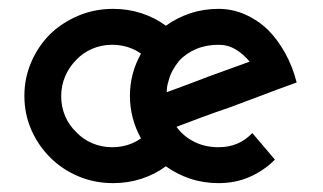

<svg xmlns="http://www.w3.org/2000/svg" viewBox="-20 -404 728 433"><path d="M600 -44Q575 -19 543 -5Q511 9 473 9Q439 9 409 -1Q379 -11 354 -29Q330 -11 299.5 -1Q269 9 235 9Q193 9 156.5 -6.5Q120 -22 93 -49Q66 -76 50.5 -111.5Q35 -147 35 -188Q35 -228 50.5 -264Q66 -300 93 -327Q120 -353 156.5 -368.5Q193 -384 235 -384Q269 -384 299.5 -374Q330 -364 354 -346Q379 -364 409 -374Q439 -384 473 -384Q504 -384 532.5 -371.5Q561 -359 584 -337Q606 -315 623 -284.5Q640 -254 649 -218Q610 -204 572 -189.5Q534 -175 496 -161Q466 -151 436.5 -140Q407 -129 378 -118Q393 -97 417.5 -84.5Q442 -72 473 -72Q496 -72 515 -80Q534 -88 549 -104ZM233 -303Q209 -303 188 -294Q167 -285 152 -269Q136 -253 127 -232Q118 -211 118 -187Q118 -163 127 -142Q136 -121 152 -106Q167 -90 188 -81Q209 -72 233 -72Q251 -72 267.5 -77Q284 -82 298 -92Q286 -113 279.5 -137.5Q273 -162 273 -188Q273 -214 279.5 -238Q286 -262 298 -283Q284 -293 267.5 -298Q251 -303 233 -303ZM543 -265Q529 -282 511.5 -292.5Q494 -303 473 -303Q445 -303 422.5 -293.5Q400 -284 384 -267Q376 -257 369.5 -245.5Q363 -234 360 -221Q358 -215 357 -209Q356 -203 356 -196Q380 -205 404.5 -214Q429 -223 452 -232Q475 -240 497.5 -248.5Q520 -257 543 -265Z"/></svg>

Font: Josefin Slab
Style: Bold
Weight: 700
Designer: Santiago Orozco
Foundry: Typemade
Version: Version 2.000